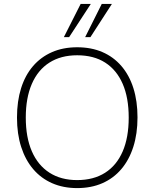

<svg xmlns="http://www.w3.org/2000/svg" viewBox="-20 -955 791 983"><path d="M375 8Q304 8 247 -17Q190 -42 150 -89Q110 -136 88.5 -202.5Q67 -269 67 -353Q67 -437 88 -503.5Q109 -570 149 -616.5Q189 -663 246 -688Q303 -713 375 -713Q447 -713 504 -688.5Q561 -664 601.5 -617Q642 -570 663 -503.5Q684 -437 684 -354Q684 -270 662.5 -203Q641 -136 601 -89Q561 -42 504 -17Q447 8 375 8ZM375 -33Q459 -33 518 -70.5Q577 -108 608 -179.5Q639 -251 639 -353Q639 -455 608 -526Q577 -597 518.5 -634.5Q460 -672 375 -672Q292 -672 233 -634.5Q174 -597 143 -525.5Q112 -454 112 -353Q112 -252 143 -180.5Q174 -109 233 -71Q292 -33 375 -33ZM307 -765 393 -935H445L334 -765ZM416 -765 501 -935H553L443 -765Z"/></svg>

Font: Nunito Sans 12pt ExtraLight ExtraLight
Style: Regular
Weight: 250
Version: Version 3.101;gftools[0.9.27]